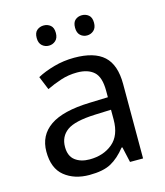

<svg xmlns="http://www.w3.org/2000/svg" viewBox="-111 -814 782 909"><g transform="rotate(-15 280.5 -360.0)"><path d="M288 -545Q386 -545 433 -502Q480 -459 480 -365V0H416L399 -76H395Q360 -32 321.5 -11Q283 10 215 10Q142 10 94 -28.5Q46 -67 46 -149Q46 -229 109 -272.5Q172 -316 303 -320L394 -323V-355Q394 -422 365 -448Q336 -474 283 -474Q241 -474 203 -461.5Q165 -449 132 -433L105 -499Q140 -518 188 -531.5Q236 -545 288 -545ZM314 -259Q214 -255 175.5 -227Q137 -199 137 -148Q137 -103 164.5 -82Q192 -61 235 -61Q303 -61 348 -98.5Q393 -136 393 -214V-262ZM141 -681Q141 -707 155 -718.5Q169 -730 188 -730Q207 -730 221 -718.5Q235 -707 235 -681Q235 -656 221 -643.5Q207 -631 188 -631Q169 -631 155 -643.5Q141 -656 141 -681ZM329 -681Q329 -707 342.5 -718.5Q356 -730 375 -730Q394 -730 408 -718.5Q422 -707 422 -681Q422 -656 408 -643.5Q394 -631 375 -631Q356 -631 342.5 -643.5Q329 -656 329 -681Z"/></g></svg>

Font: Noto Sans Buhid
Style: Regular
Weight: 400
Designer: Monotype Design Team
Foundry: Monotype Imaging Inc.
Version: Version 2.001